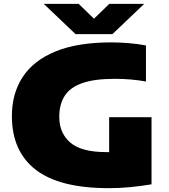

<svg xmlns="http://www.w3.org/2000/svg" viewBox="-20 -971 879 1001"><path d="M548 10Q290 10 166 -86.2Q42 -182.5 42 -366Q42 -483.5 98.5 -569.8Q155 -656 269.8 -703Q384.5 -750 560 -750Q601.5 -750 649.5 -746.2Q697.5 -742.5 741 -734V-546Q665 -560 578 -560Q471.5 -560 408.2 -537.5Q345 -515 317 -470.8Q289 -426.5 289 -362Q289 -276.5 347 -227.2Q405 -178 534 -178Q541.5 -178 549 -178V-360H770V-10Q715.5 -1 660.2 4.5Q605 10 548 10ZM374 -793 208 -951H390L470 -873.5L550 -951H732L566 -793Z"/></svg>

Font: Encode Sans Exp Black
Style: Regular
Weight: 900
Width: 7
Designer: Multiple Designers
Foundry: Impallari Type
Version: Version 3.002; ttfautohint (v1.8.3) -l 8 -r 50 -G 200 -x 14 